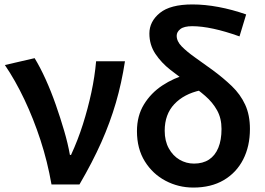

<svg xmlns="http://www.w3.org/2000/svg" viewBox="-20 -831 1195 865"><path d="M212 0Q194 -103 162.5 -199.5Q131 -296 90 -382.5Q49 -469 2 -538L136 -569Q161 -528 185.5 -474Q210 -420 231 -360Q252 -300 269 -242Q286 -184 295 -133H300Q331 -200 353.5 -271Q376 -342 391.5 -414Q407 -486 413 -555H543Q528 -457 502 -368Q476 -279 436.5 -190Q397 -101 338 0Z M851 14Q784 14 726 -16.5Q668 -47 632.5 -104Q597 -161 597 -240Q597 -309 628.5 -360.5Q660 -412 711.5 -446Q763 -480 823 -496L883 -424Q809 -408 765.5 -362Q722 -316 722 -242Q722 -196 740.5 -162.5Q759 -129 789 -111.5Q819 -94 854 -94Q894 -94 921.5 -112Q949 -130 963.5 -165Q978 -200 978 -250Q978 -298 958 -334Q938 -370 904.5 -399Q871 -428 831 -455Q789 -484 748 -516Q707 -548 680 -588.5Q653 -629 653 -680Q653 -734 700 -772.5Q747 -811 847 -811Q903 -811 964.5 -799.5Q1026 -788 1089 -766L1059 -667Q995 -690 941.5 -701.5Q888 -713 846 -713Q809 -713 792.5 -700Q776 -687 776 -670Q776 -645 798.5 -622Q821 -599 857.5 -573Q894 -547 937 -516Q986 -480 1024.5 -443Q1063 -406 1084.5 -359.5Q1106 -313 1106 -250Q1106 -172 1075.5 -112.5Q1045 -53 988 -19.5Q931 14 851 14Z"/></svg>

Font: Noto Sans KR SemiBold
Style: Regular
Weight: 600
Designer: Ryoko NISHIZUKA  (kana, bopomofo & ideographs); Paul D. Hunt (Latin, Greek & Cyrillic); Sandoll Communications , Soo-you
Foundry: Adobe
Version: Version 2.004-H2;hotconv 1.0.118;makeotfexe 2.5.65603